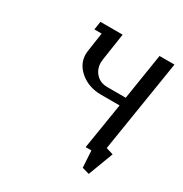

<svg xmlns="http://www.w3.org/2000/svg" viewBox="-116 -474 606 636"><g transform="rotate(30 186.5 -156.0)"><path d="M85 -352.1 89.8 -383.8H174.8L159.2 -279.8Q158.2 -272 158.2 -268.6Q158.2 -242.7 174.6 -225.3Q190.9 -208 217.8 -208H288.1L315.9 -383.8H373L316.9 -32.2L344.2 -23.9L308.1 71.8L280.8 64L276.9 0H254.9L283.2 -175.8H212.9Q165.5 -175.8 133.3 -202.4Q101.1 -229 101.1 -267.1Q101.1 -271 102.1 -279.8L112.8 -352.1Z"/></g></svg>

Font: Gawaa
Style: Italic
Weight: 400
Designer: T. Christopher White
Version: Version 1.0